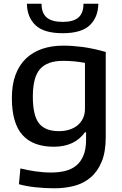

<svg xmlns="http://www.w3.org/2000/svg" viewBox="-20 -796 660 1035"><path d="M318 -617Q216 -617 171 -660.5Q126 -704 125 -776H204Q204 -725 232 -701.5Q260 -678 318 -678Q375 -678 402.5 -701.5Q430 -725 430 -776H510Q509 -703 464 -660Q419 -617 318 -617ZM298 -89Q328 -89 353.5 -97Q379 -105 397.5 -120Q416 -135 427 -157.5Q438 -180 438 -209V-457Q412 -462 382 -465Q352 -468 319 -468Q236 -468 196.5 -424.5Q157 -381 157 -275Q157 -174 190 -131.5Q223 -89 298 -89ZM273 219Q223 219 171.5 213.5Q120 208 82 197L90 112Q126 121 169.5 127.5Q213 134 256 134Q297 134 331.5 125.5Q366 117 391 96.5Q416 76 430 42Q444 8 444 -43V-83H438Q382 -5 270 -5Q158 -5 101 -68.5Q44 -132 44 -268Q44 -339 63.5 -392Q83 -445 119.5 -480Q156 -515 207 -532.5Q258 -550 321 -550Q369 -550 423.5 -543Q478 -536 550 -516V-57Q550 23 528 76Q506 129 468 161Q430 193 380 206Q330 219 273 219Z"/></svg>

Font: EncodeSans
Style: Medium
Weight: 500
Designer: Pablo Impallari, Andres Torresi
Foundry: Pablo Impallari, Andres Torresi
Version: Version 1.000; ttfautohint (v1.4.1)